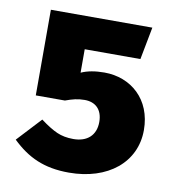

<svg xmlns="http://www.w3.org/2000/svg" viewBox="-67 -592 613 669"><g transform="rotate(10 239.5 -257.0)"><path d="M419 -531H60V-228H163C188 -237 206 -242 231 -242C268 -242 294 -220 294 -175C294 -128 264 -101 215 -101C192 -101 173 -105 157 -112C141 -119 121 -131 97 -149L18 -64C73 -11 131 17 220 17C358 17 452 -60 452 -174C452 -283 376 -348 282 -348C249 -348 222 -343 200 -333V-416H397Z"/></g></svg>

Font: Fira Sans
Style: Bold
Weight: 700
Designer: Carrois Corporate & Edenspiekermann AG
Foundry: Carrois Corporate GbR & Edenspiekermann AG
Version: Version 4.203